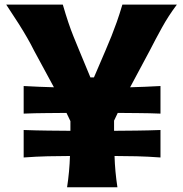

<svg xmlns="http://www.w3.org/2000/svg" viewBox="-20 -792 775 812"><path d="M263.7 0Q273.9 -66.9 275.9 -132.3Q230 -132.3 181.4 -131.1Q132.8 -129.9 80.1 -126V-242.2Q133.8 -240.2 182.6 -239.7Q231.4 -239.3 277.8 -238.8V-279.8L261.2 -314.5Q218.3 -314 173.6 -313.7Q128.9 -313.5 80.1 -311.5V-428.2Q113.8 -426.3 146 -425Q178.2 -423.8 208 -422.9L125 -576.2Q110.4 -605.5 95.2 -631.8Q80.1 -658.2 59.3 -691.2Q38.6 -724.1 6.3 -772.5H245.6Q258.3 -729 268.8 -697.8Q279.3 -666.5 290.5 -638.7Q301.8 -610.8 315.9 -576.7L362.3 -464.8H377.4L425.8 -577.6Q440.4 -611.8 451.7 -639.9Q462.9 -668 473.9 -699Q484.9 -730 497.6 -772.5H728Q692.4 -725.1 664.8 -675Q637.2 -625 612.8 -577.1L530.3 -422.9Q560.5 -423.8 592.5 -425Q624.5 -426.3 658.7 -428.2V-311.5Q609.9 -313.5 565.4 -313.7Q521 -314 478 -314.5L462.4 -281.7V-238.8Q508.8 -239.3 557.1 -239.7Q605.5 -240.2 658.7 -242.2V-126Q606.4 -129.9 558.3 -131.1Q510.3 -132.3 464.4 -132.3Q466.3 -66.9 476.6 0Z"/></svg>

Font: Pinar DS2-Bold
Style: Regular
Weight: 700
Designer: Amin Abedi
Version: Version 2.000